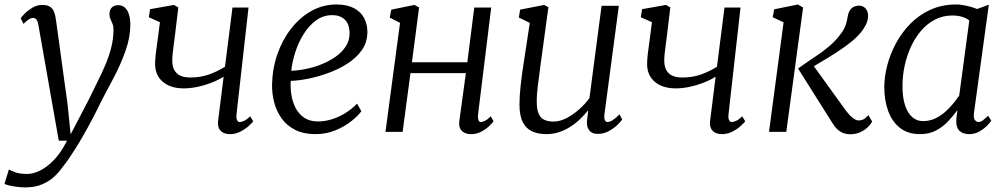

<svg xmlns="http://www.w3.org/2000/svg" viewBox="-69 -588 4490 856"><path d="M102.5 -474.5Q99 -495 93 -501.5Q87 -508 78.5 -508Q69 -508 59.2 -501.5Q49.5 -495 35.5 -481.5L23.5 -507Q27 -513 41 -527.2Q55 -541.5 75.5 -553.8Q96 -566 119.5 -566Q142 -566 154.2 -557.8Q166.5 -549.5 172.2 -534.5Q178 -519.5 180.5 -499Q187 -452.5 193.5 -405.8Q200 -359 206.2 -312.2Q212.5 -265.5 219 -218.8Q225.5 -172 232 -125.5L246 11L327 -144.5Q346.5 -185.5 366 -224Q385.5 -262.5 401.5 -300.5Q417.5 -338.5 427.2 -377.2Q437 -416 437 -457Q437 -471.5 432.5 -482.2Q428 -493 423.5 -502.8Q419 -512.5 419 -523.5Q419 -545.5 430.2 -555.2Q441.5 -565 457.5 -565Q475 -565 487 -554.8Q499 -544.5 505.5 -525Q512 -505.5 512 -477.5Q512 -422 491 -362.5Q470 -303 440.8 -247Q411.5 -191 387 -145.5Q364.5 -99 343.5 -59Q322.5 -19 303.2 14.5Q284 48 267 75Q250 102 235.5 122.8Q221 143.5 209 158Q196 177.5 174.2 198.2Q152.5 219 120.2 233.2Q88 247.5 43 247.5Q21.5 247.5 -6.2 243.2Q-34 239 -49 232L-29.5 167.5Q-22 172 -1.8 179.8Q18.5 187.5 53 187.5Q78 187.5 108.5 173Q139 158.5 170.8 126Q202.5 93.5 230 39H193Z M726 -555 711.5 -434Q709 -412 706 -391.2Q703 -370.5 701 -351.5Q699 -332.5 699 -314.5Q699 -282.5 718 -262.5Q737 -242.5 780.5 -242.5Q824 -242.5 861.5 -255.5Q899 -268.5 934 -290.5L967.5 -554.5H1039L985.5 -79Q983.5 -61 988 -52.5Q992.5 -44 999 -44Q1008.5 -44 1020.5 -49.8Q1032.5 -55.5 1046.5 -69.5L1060 -47Q1055.5 -41 1040.8 -27.2Q1026 -13.5 1004 -1.8Q982 10 956.5 10Q939.5 10 926.5 3.8Q913.5 -2.5 907.2 -15.8Q901 -29 903.5 -50L928 -246Q902 -230 871.2 -218.2Q840.5 -206.5 809.5 -200.2Q778.5 -194 750 -194Q691.5 -194 657 -223.2Q622.5 -252.5 622.5 -302.5Q622.5 -321.5 625.2 -345.2Q628 -369 631.5 -393.2Q635 -417.5 637.5 -437.5L644 -489L594.5 -511L600 -547L706.5 -566Z M1542 -92Q1528 -72.5 1498.2 -48.5Q1468.5 -24.5 1427.2 -7.2Q1386 10 1337.5 10Q1284.5 10 1247 -9Q1209.5 -28 1186.5 -60.2Q1163.5 -92.5 1153.2 -132.2Q1143 -172 1144 -213Q1145.5 -283 1167.8 -346.8Q1190 -410.5 1228.8 -460.2Q1267.5 -510 1319 -539Q1370.5 -568 1431 -568Q1478 -568 1508.5 -552Q1539 -536 1554 -508.2Q1569 -480.5 1569 -446Q1569 -399.5 1543.8 -364Q1518.5 -328.5 1477.8 -303Q1437 -277.5 1390.5 -261Q1344 -244.5 1300.5 -236.2Q1257 -228 1227.5 -227.5Q1225 -198.5 1229.8 -167Q1234.5 -135.5 1248.2 -108Q1262 -80.5 1286.8 -63.5Q1311.5 -46.5 1349 -46.5Q1376.5 -46.5 1406.2 -55Q1436 -63.5 1466 -81Q1496 -98.5 1523 -126ZM1412.5 -520.5Q1372 -520.5 1339.8 -496.8Q1307.5 -473 1284.2 -435.2Q1261 -397.5 1247.2 -354.5Q1233.5 -311.5 1229.5 -272.5Q1261.5 -273.5 1297.2 -281Q1333 -288.5 1367 -302.5Q1401 -316.5 1428.8 -336.2Q1456.5 -356 1473 -381.8Q1489.5 -407.5 1489.5 -438.5Q1489.5 -479.5 1468.8 -500Q1448 -520.5 1412.5 -520.5Z M2062.5 -79Q2060.5 -61 2064.2 -52.5Q2068 -44 2073.5 -44Q2082.5 -44 2093.8 -49.8Q2105 -55.5 2119 -69.5L2131.5 -47Q2127.5 -41.5 2113.5 -27.5Q2099.5 -13.5 2078.2 -1.8Q2057 10 2032 10Q2015 10 2002 4Q1989 -2 1982.5 -15.2Q1976 -28.5 1979 -49.5L2008 -262H1761L1726 0H1649.5L1714.5 -486L1668.5 -509.5L1675.5 -545L1778.5 -566L1799.5 -555L1767.5 -310.5H2014.5L2045.5 -554.5H2121Z M2367 10Q2331 10 2304 -2Q2277 -14 2262 -43Q2247 -72 2247 -123Q2247 -140.5 2248.2 -161.2Q2249.5 -182 2252 -205Q2254.5 -228 2257.5 -251.2Q2260.5 -274.5 2264 -296L2293 -486L2244 -510L2250 -545L2357 -566L2376 -556L2340 -292Q2337.5 -270.5 2334.8 -250.5Q2332 -230.5 2329.5 -211.5Q2327 -192.5 2325.5 -173.8Q2324 -155 2324 -136Q2324 -99 2333.2 -79.5Q2342.5 -60 2359.5 -53Q2376.5 -46 2399 -46Q2427.5 -46 2457.5 -61.8Q2487.5 -77.5 2514.2 -101.5Q2541 -125.5 2559 -151L2613 -562H2690L2626 -80Q2623.5 -61.5 2627.5 -52.8Q2631.5 -44 2639 -44Q2649 -44 2662 -52Q2675 -60 2693 -78L2705 -55Q2701 -48.5 2685.5 -33Q2670 -17.5 2646.8 -4.2Q2623.5 9 2596 9Q2569 9 2556.5 -9Q2544 -27 2549 -57Q2549 -58.5 2549.5 -62.5Q2550 -66.5 2550.8 -72Q2551.5 -77.5 2552 -83.2Q2552.5 -89 2553 -94L2552 -95Q2536.5 -75.5 2517 -56.8Q2497.5 -38 2474 -23Q2450.5 -8 2423.8 1Q2397 10 2367 10Z M2919.5 -555 2905 -434Q2902.5 -412 2899.5 -391.2Q2896.5 -370.5 2894.5 -351.5Q2892.5 -332.5 2892.5 -314.5Q2892.5 -282.5 2911.5 -262.5Q2930.5 -242.5 2974 -242.5Q3017.5 -242.5 3055 -255.5Q3092.5 -268.5 3127.5 -290.5L3161 -554.5H3232.5L3179 -79Q3177 -61 3181.5 -52.5Q3186 -44 3192.5 -44Q3202 -44 3214 -49.8Q3226 -55.5 3240 -69.5L3253.5 -47Q3249 -41 3234.2 -27.2Q3219.5 -13.5 3197.5 -1.8Q3175.5 10 3150 10Q3133 10 3120 3.8Q3107 -2.5 3100.8 -15.8Q3094.5 -29 3097 -50L3121.5 -246Q3095.5 -230 3064.8 -218.2Q3034 -206.5 3003 -200.2Q2972 -194 2943.5 -194Q2885 -194 2850.5 -223.2Q2816 -252.5 2816 -302.5Q2816 -321.5 2818.8 -345.2Q2821.5 -369 2825 -393.2Q2828.5 -417.5 2831 -437.5L2837.5 -489L2788 -511L2793.5 -547L2900 -566Z M3359.5 0 3424.5 -488.5 3376 -511 3382.5 -546.5 3488.5 -568 3511.5 -554.5 3436.5 0ZM3721 10.5Q3704.5 10.5 3689.8 4.8Q3675 -1 3662.5 -13.2Q3650 -25.5 3639 -44.5L3489 -282.5Q3525 -308.5 3560 -331.5Q3595 -354.5 3626 -380.2Q3657 -406 3681 -439Q3696.5 -460 3702.5 -480Q3708.5 -500 3710.5 -515.5Q3713.5 -532 3720.5 -542.5Q3727.5 -553 3738 -558Q3748.5 -563 3760.5 -563Q3777.5 -563 3788.8 -551.5Q3800 -540 3801 -521Q3802 -507 3796.8 -491Q3791.5 -475 3779.5 -457.5Q3761 -430 3728.5 -403.5Q3696 -377 3660 -354Q3624 -331 3593.2 -313Q3562.5 -295 3547.5 -284.5L3545.5 -312L3701.5 -96Q3716 -76 3731.2 -63.5Q3746.5 -51 3759 -51Q3769 -51 3778.5 -55Q3788 -59 3803 -74.5L3819.5 -45.5Q3812 -32.5 3798.2 -19.5Q3784.5 -6.5 3765 2Q3745.5 10.5 3721 10.5Z M4273.5 -86Q4270 -61.5 4277.5 -52.8Q4285 -44 4292.5 -44Q4302.5 -44 4312.5 -51.2Q4322.5 -58.5 4336.5 -72L4350.5 -50Q4347 -44 4333.5 -29.5Q4320 -15 4298.8 -2.5Q4277.5 10 4251.5 10Q4224.5 10 4208.5 -5Q4192.5 -20 4194.5 -56L4199.5 -97Q4181 -72 4158 -47.2Q4135 -22.5 4104.2 -6.2Q4073.5 10 4032.5 10Q3979.5 10 3944.2 -17.2Q3909 -44.5 3891.2 -92Q3873.5 -139.5 3873.5 -200Q3873.5 -246 3886.8 -297Q3900 -348 3926 -396Q3952 -444 3990.5 -483Q4029 -522 4080 -545Q4131 -568 4194 -568Q4214.5 -568 4240.5 -562.2Q4266.5 -556.5 4287.5 -548L4339.5 -567ZM4252.5 -497Q4237 -508.5 4218 -513.8Q4199 -519 4178 -519Q4135 -519 4099.8 -500.8Q4064.5 -482.5 4037.5 -451Q4010.5 -419.5 3992 -379Q3973.5 -338.5 3964 -293.8Q3954.5 -249 3954.5 -205Q3954.5 -153 3966.2 -118Q3978 -83 3998.5 -65.5Q4019 -48 4045.5 -48Q4074.5 -48 4099 -59.2Q4123.5 -70.5 4143.8 -88.2Q4164 -106 4180 -125.5Q4196 -145 4207.5 -162Z"/></svg>

Font: Merriweather Light
Style: Italic
Weight: 300
Italic angle: -7.8°
Designer: Eben Sorkin
Foundry: Eben Sorkin
Version: Version 2.101